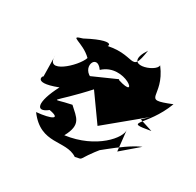

<svg xmlns="http://www.w3.org/2000/svg" viewBox="-142 -754 983 964"><g transform="rotate(30 349.5 -272.0)"><path d="M573 -79 560 -199C569 -156 474 -40 302 -17C350 -105 310 -124 261 -170C136 -145 158 -116 323 -299L296 -319L423 -141L630 -312L595 -278L670 -254C513 -226 637 -261 699 -426C538 -361 645 -429 543 -562C546 -521 366 -461 454 -595C430 -437 418 -559 234 -506C270 -487 322 -581 141 -485C63 -463 151 -469 209 -411C191 -355 57 -232 62 -342L64 -216C68 -239 13 -156 161 -213C99 -95 114 -42 175 -90C250 -77 207 -55 121 -47C219 85 323 -2 402 51C457 37 406 66 508 -60C427 24 575 -123 671 -163ZM472 -318 399 -398 264 -338 285 -330C199 -353 242 -462 292 -390C392 -484 551 -346 399 -395Z"/></g></svg>

Font: Asimov Silicon
Style: Regular
Weight: 400
Designer: Google
Version: Version 2.000980; 2014